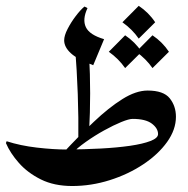

<svg xmlns="http://www.w3.org/2000/svg" viewBox="-27 -618 640 655"><path d="M219.7 16.6Q157.7 16.6 112.5 -5.9Q67.4 -28.3 37.6 -62Q7.8 -95.7 -6.8 -129.9L-4.4 -136.2Q42 -121.1 98.6 -114.5Q155.3 -107.9 202.6 -107.9ZM261.2 -595.7 271.5 -590.3Q253.4 -551.8 265.9 -525.4Q278.3 -499 328.1 -484.4L291 -395.5Q237.3 -415.5 214.6 -436.5Q191.9 -457.5 191.9 -480.5Q191.9 -496.6 203.6 -519.3Q215.3 -542 231.4 -563.2Q247.6 -584.5 261.2 -595.7ZM476.6 -309.1Q530.8 -309.1 552 -282.7Q573.2 -256.3 573.2 -219.7Q573.2 -175.8 543 -133.5Q512.7 -91.3 461.7 -57.4Q410.6 -23.4 347.4 -3.4Q284.2 16.6 218.8 16.6L201.7 -107.9Q261.2 -108.4 316.9 -111.3Q372.6 -114.3 416.5 -120.6Q460.4 -127 486.3 -137Q512.2 -147 512.2 -160.6Q512.2 -180.2 491 -196.3Q469.7 -212.4 425.3 -212.4Q413.1 -212.4 386.7 -201.7Q360.4 -190.9 328.1 -173.1Q295.9 -155.3 265.9 -134Q235.8 -112.8 216.3 -91.8L186 -93.8Q241.2 -153.3 292.7 -202.1Q344.2 -251 390.6 -280Q437 -309.1 476.6 -309.1ZM240.2 -136.2Q241.2 -216.8 238.3 -297.1Q235.4 -377.4 229 -458.5Q253.4 -443.4 276.9 -431.2Q284.2 -299.3 276.9 -168Q267.6 -159.2 258.5 -151.4Q249.5 -143.6 240.2 -136.2ZM446.3 -598.1Q480.5 -575.2 502.4 -542L446.3 -486.3Q424.3 -518.1 390.6 -542ZM399.9 -497.6Q434.1 -474.6 456.1 -441.4L399.9 -385.7Q377.9 -417.5 344.2 -441.4ZM493.2 -497.6Q527.3 -474.6 549.3 -441.4L493.2 -385.7Q471.2 -417.5 437.5 -441.4Z"/></svg>

Font: Lateef
Style: Bold
Weight: 700
Designer: SIL International
Foundry: SIL International
Version: Version 4.200